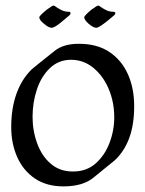

<svg xmlns="http://www.w3.org/2000/svg" viewBox="-20 -649 518 684"><path d="M206 15Q146 15 104.5 -13Q63 -41 41.5 -89Q20 -137 20 -196Q20 -264 39 -316Q58 -368 93 -402Q98 -406 118 -422.5Q138 -439 175 -468Q206 -493 261 -493Q326 -493 369.5 -464Q413 -435 435.5 -385Q458 -335 458 -271Q458 -205 440.5 -157.5Q423 -110 389 -78Q376 -68 357.5 -52.5Q339 -37 314 -17Q276 15 206 15ZM240 -38Q288 -38 320.5 -66.5Q353 -95 370 -139.5Q387 -184 387 -231Q387 -285 367.5 -331.5Q348 -378 313 -407Q278 -436 233 -436Q189 -436 158 -406.5Q127 -377 111.5 -330.5Q96 -284 96 -233Q96 -183 112.5 -138Q129 -93 161 -65.5Q193 -38 240 -38ZM164 -550Q153 -550 136 -565Q120 -578 120 -587Q120 -593 146 -614Q166 -629 170 -629Q175 -629 180 -624Q185 -621 189 -618.5Q193 -616 197 -614Q210 -607 226 -607Q231 -607 231 -603Q232 -599 229 -596L203 -574Q175 -550 164 -550ZM323 -550Q312 -550 295 -565Q280 -579 280 -587Q280 -593 305 -614Q325 -629 330 -629Q334 -629 339 -624Q344 -621 348 -618.5Q352 -616 356 -614Q369 -607 385 -607Q390 -607 391 -603Q391 -599 388 -596Q386 -594 379.5 -588.5Q373 -583 362 -574Q332 -550 323 -550Z"/></svg>

Font: Luxurious Roman
Style: Regular
Weight: 400
Designer: Robert E. Leuschke
Foundry: Robert E. Leuschke
Version: Version 1.010; ttfautohint (v1.8.3)